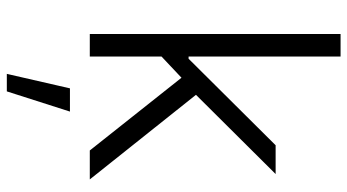

<svg xmlns="http://www.w3.org/2000/svg" viewBox="-246 -522 1008 557"><g transform="rotate(90 258.5 -244.0)"><path d="M138.7 -202.6V-286.6H150.9L401.9 -539.1H485.4L236.8 -289.1L229.5 -288.1ZM79.1 0V-727.5H144.5V0ZM417 0 197.8 -276.4 244.6 -321.8 501 0ZM194.8 240.7 236.8 57.6H304.2L245.6 240.7Z"/></g></svg>

Font: Inter 18pt Light
Style: Regular
Weight: 300
Designer: Rasmus Andersson
Foundry: rsms
Version: Version 4.001;git-66647c0bb